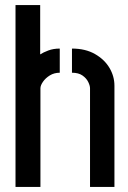

<svg xmlns="http://www.w3.org/2000/svg" viewBox="-20 -730 504 755"><path d="M41 5V-710H138V-516Q150 -524 170 -531.5Q190 -539 215 -539V-444Q193 -444 176 -433.5Q159 -423 149 -408.5Q139 -394 139 -383V5ZM334 5V-383Q334 -393 327 -407.5Q320 -422 304.5 -433Q289 -444 263 -444V-539Q316 -539 353.5 -517.5Q391 -496 410.5 -463Q430 -430 430 -393V5Z"/></svg>

Font: Stick No Bills SemiBold
Style: Regular
Weight: 600
Designer: Kosala Senevirathne, Siva Puranthara, Lasantha Premarathna, Tharique Azeez
Foundry: mooniak
Version: Version 2.000